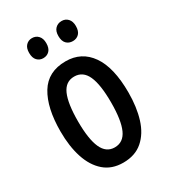

<svg xmlns="http://www.w3.org/2000/svg" viewBox="-181 -819 818 921"><g transform="rotate(-30 228.0 -358.5)"><path d="M416 -270Q416 -189 396.5 -126Q377 -63 335 -26.5Q293 10 227 10Q164 10 122.5 -26Q81 -62 60.5 -125Q40 -188 40 -270Q40 -401 85.5 -475.5Q131 -550 229 -550Q317 -550 366.5 -479Q416 -408 416 -270ZM137 -270Q137 -172 159 -123Q181 -74 228 -74Q276 -74 298 -122.5Q320 -171 320 -270Q320 -369 298 -417.5Q276 -466 228 -466Q180 -466 158.5 -417.5Q137 -369 137 -270ZM98 -672Q98 -699 111.5 -713Q125 -727 145 -727Q166 -727 179.5 -712.5Q193 -698 193 -672Q193 -644 179.5 -630Q166 -616 145 -616Q125 -616 111.5 -630Q98 -644 98 -672ZM260 -672Q260 -699 274 -713Q288 -727 309 -727Q330 -727 343.5 -712.5Q357 -698 357 -672Q357 -644 343.5 -630Q330 -616 309 -616Q287 -616 273.5 -630Q260 -644 260 -672Z"/></g></svg>

Font: Noto Sans Tamil ExtraCondensed Medium
Style: Regular
Weight: 500
Width: 2
Designer: Jelle Bosma - Monotype Design Team
Foundry: Monotype Imaging Inc.
Version: Version 2.004; ttfautohint (v1.8.4.7-5d5b)